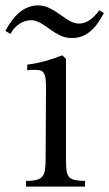

<svg xmlns="http://www.w3.org/2000/svg" viewBox="-74 -688 403 708"><path d="M309.1 -640.1Q285.6 -594.2 257.6 -571.3Q229.5 -548.3 194.3 -547.9Q169.4 -546.9 148.7 -556.9Q127.9 -566.9 110.8 -579.6Q101.6 -586.4 92.8 -592.5Q84 -598.6 75 -603.5Q65.9 -608.4 56.9 -611.1Q47.9 -613.8 38.1 -613.3Q16.1 -612.8 -3.7 -599.1Q-23.4 -585.4 -35.6 -563L-54.2 -574.2Q-4.9 -666.5 63.5 -668Q86.4 -668.5 106.2 -659.2Q126 -649.9 148.4 -633.8Q168.5 -619.1 185.1 -609.9Q201.7 -600.6 219.7 -601.1Q238.8 -601.6 257.6 -614.7Q276.4 -627.9 292 -649.9ZM169.4 -104Q169.4 -79.1 170.9 -63.5Q172.4 -47.9 178 -39.1Q183.6 -30.3 193.8 -26.6Q204.1 -22.9 221.7 -21.5L239.7 -21V0H22V-21L40 -21.5Q57.6 -22.9 68.1 -27.1Q78.6 -31.2 84.5 -40.3Q90.3 -49.3 92.3 -64.5Q94.2 -79.6 94.2 -103.5L95.7 -360.8Q95.7 -385.3 93.8 -399.4Q91.8 -413.6 85.9 -420.9Q80.1 -428.2 68.8 -429.7Q57.6 -431.2 39.1 -430.2L26.4 -428.7V-449.7Q58.6 -453.6 91.8 -462.6Q125 -471.7 155.3 -483.9Q157.2 -482.4 158.7 -481Q160.2 -479.5 161.6 -478.5Q164.1 -476.1 166.3 -473.9Q168.5 -471.7 169.4 -470.2Z"/></svg>

Font: Varendra
Style: Regular
Weight: 400
Designer: Jacob Thomas
Foundry: Bangla Type Foundry
Version: Version 1.008